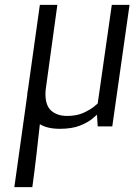

<svg xmlns="http://www.w3.org/2000/svg" viewBox="-20 -520 557 790"><path d="M442 0H382L379 -48Q376 -45 358.5 -30.5Q341 -16 308.5 -3Q276 10 226 10Q175 10 144 -9Q137 55 129.5 120Q122 185 113 250H39L92 -128Q92 -139 95 -151L144 -500H216L170 -166Q167 -148 167 -133Q167 -85 191.5 -64Q216 -43 256 -43Q296 -43 324 -56Q352 -69 367 -81.5Q382 -94 382 -94L440 -500H513Z"/></svg>

Font: Arsenal SC
Style: Italic
Weight: 400
Italic angle: -9.10001°
Designer: Andrij Shevchenko
Foundry: Stairsfor
Version: Version 2.001; ttfautohint (v1.8.4.7-5d5b)